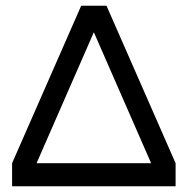

<svg xmlns="http://www.w3.org/2000/svg" viewBox="-20 -647 652 667"><path d="M22 0V-80L262 -627H350L590 -80V0ZM306 -535 107 -80H505Z"/></svg>

Font: Blinker
Style: Regular
Weight: 400
Designer: Juergen Huber
Foundry: supertype
Version: Version 1.017;hotconv 1.0.117;makeotfexe 2.5.65602